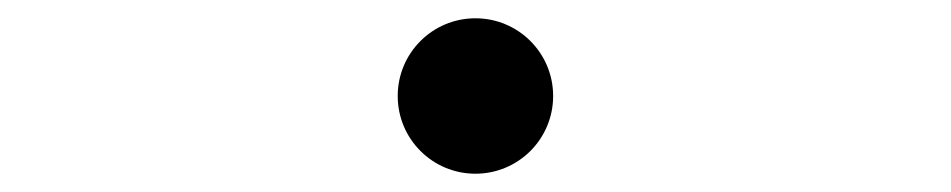

<svg xmlns="http://www.w3.org/2000/svg" viewBox="-20 -485 1040 210"><path d="M500 -295C547 -295 585 -333 585 -380C585 -427 547 -465 500 -465C453 -465 415 -427 415 -380C415 -333 453 -295 500 -295Z"/></svg>

Font: Noto Serif TC ExtraLight
Style: Regular
Weight: 200
Designer: Ryoko NISHIZUKA 西塚涼子 (kana & ideographs); Frank Grießhammer (Latin, Greek & Cyrillic); Wenlong ZHANG 张文龙 (bopomofo); San
Foundry: Adobe
Version: Version 2.001;hotconv 1.1.0;makeotfexe 2.6.0